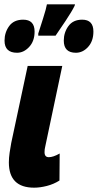

<svg xmlns="http://www.w3.org/2000/svg" viewBox="-20 -858 452 888"><path d="M138 10Q165 10 196.5 2Q228 -6 255 -23L256 -148Q226 -131 206 -131Q186 -131 186 -154Q186 -168 189 -179L268 -553H108L32 -197Q28 -176 24.5 -152Q21 -128 21 -107Q21 10 138 10ZM157 -693H237Q253 -716 283 -761Q313 -806 325 -831L327 -838H197Q194 -819 179 -772Q164 -725 157 -703ZM331 -614Q363 -614 387.5 -641Q412 -668 412 -712Q412 -767 360 -767Q318 -767 296.5 -737.5Q275 -708 275 -670Q275 -614 331 -614ZM59 -614Q90 -614 115 -641Q140 -668 140 -712Q140 -767 87 -767Q44 -767 22.5 -737.5Q1 -708 1 -670Q1 -614 59 -614Z"/></svg>

Font: Noto Sans Display Condensed Black
Style: Italic
Weight: 900
Width: 3
Italic angle: -192°
Designer: Monotype Design Team
Foundry: Monotype Imaging Inc.
Version: Version 1.900